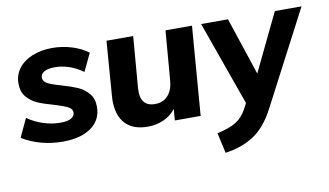

<svg xmlns="http://www.w3.org/2000/svg" viewBox="-75 -684 1843 1077"><g transform="rotate(-10 846.0 -146.0)"><path d="M12 -54 61 -159Q103 -130 151 -114.5Q199 -99 247 -99Q289 -99 309 -111Q329 -123 329 -143Q329 -164 305.5 -176Q282 -188 229 -204Q174 -219 139 -234Q104 -249 78.5 -278.5Q53 -308 53 -355Q53 -404 80.5 -441Q108 -478 158.5 -499Q209 -520 274 -520Q331 -520 385.5 -503Q440 -486 477 -457L429 -356Q392 -383 351 -397Q310 -411 271 -411Q230 -411 209 -399Q188 -387 188 -366Q188 -344 213 -331Q238 -318 289 -304Q344 -288 378.5 -273Q413 -258 438.5 -228.5Q464 -199 464 -152Q464 -77 404.5 -34.5Q345 8 244 8Q114 8 12 -54Z M1068 -507 1028 0H881L886 -65Q860 -30 818 -11Q776 8 726 8Q643 8 599.5 -38Q556 -84 556 -172Q556 -182 558 -206L581 -507H733L709 -215Q701 -110 788 -110Q835 -110 862.5 -141Q890 -172 894 -226L917 -507Z M1692 -507 1413 27Q1362 125 1293.5 170Q1225 215 1130 228L1104 112Q1175 97 1212 73.5Q1249 50 1273 7L1291 -27L1120 -507H1273L1382 -179L1540 -507Z"/></g></svg>

Font: Muli ExtraBold
Style: Italic
Weight: 800
Italic angle: -4.541°
Designer: Vernon Adams
Foundry: Vernon Adams
Version: Version 2.000